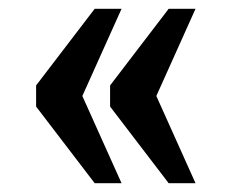

<svg xmlns="http://www.w3.org/2000/svg" viewBox="-20 -488 525 436"><path d="M363 -72H424L335 -270L424 -468H363L230 -294V-246ZM195 -72H256L167 -270L256 -468H195L62 -294V-246Z"/></svg>

Font: Noto Serif Devanagari Condensed
Style: Bold
Weight: 700
Width: 3
Designer: Universal Thirst, Indian Type Foundry and the Monotype Design Team
Foundry: Monotype Imaging Inc.
Version: Version 2.004